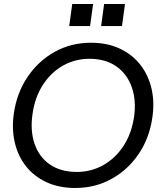

<svg xmlns="http://www.w3.org/2000/svg" viewBox="-20 -925 800 957"><path d="M355 12Q274 12 211.5 -17Q149 -46 109 -97Q69 -148 53.5 -215.5Q38 -283 49 -360Q64 -463 118 -542.5Q172 -622 253.5 -667Q335 -712 433 -712Q515 -712 577.5 -682.5Q640 -653 680 -601.5Q720 -550 735.5 -482Q751 -414 739 -337Q724 -235 670.5 -156.5Q617 -78 535.5 -33Q454 12 355 12ZM363 -68Q434 -68 494 -101.5Q554 -135 594.5 -196Q635 -257 648 -341Q660 -424 637 -490Q614 -556 560 -594Q506 -632 426 -632Q355 -632 295 -598.5Q235 -565 194.5 -503Q154 -441 142 -356Q130 -273 152.5 -207.5Q175 -142 229 -105Q283 -68 363 -68ZM325 -795 340 -905H444L429 -795ZM484 -795 499 -905H603L588 -795Z"/></svg>

Font: Host Grotesk
Style: Italic
Weight: 400
Italic angle: -8°
Designer: Doğukan Karapınar based on Poppins by Indian Type Foundry, Jonny Pinhorn
Foundry: Element Type
Version: Version 1.001; ttfautohint (v1.8.4.7-5d5b)